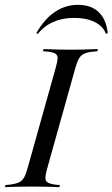

<svg xmlns="http://www.w3.org/2000/svg" viewBox="-43 -774 465 794"><path d="M89.5 -2.4Q66.1 -2.4 44.8 -2Q23.4 -1.6 6 -1.2Q-11.3 -0.8 -22.6 0L-20.2 -8.9L-1.6 -10.5Q21.8 -13.7 35.1 -19.8Q48.4 -25.8 56 -39.1Q63.7 -52.4 71 -78.2L187.1 -492.7Q194.4 -518.5 195.2 -531.9Q196 -545.2 186.7 -551.6Q177.4 -558.1 154.8 -560.5L134.7 -562.1L137.1 -571Q149.2 -571 166.1 -570.2Q183.1 -569.4 204.8 -569Q226.6 -568.5 250.8 -568.5H249.2H250Q274.2 -568.5 295.2 -569Q316.1 -569.4 333.5 -570.2Q350.8 -571 362.1 -571L359.7 -562.1L341.9 -560.5Q317.7 -558.1 304.4 -551.6Q291.1 -545.2 283.5 -531.9Q275.8 -518.5 268.5 -492.7L152.4 -78.2Q145.2 -52.4 144.8 -39.1Q144.4 -25.8 153.6 -19.8Q162.9 -13.7 184.7 -10.5L204.8 -8.9L202.4 0Q191.1 -0.8 173.8 -1.2Q156.5 -1.6 135.5 -2Q114.5 -2.4 89.5 -2.4H90.3ZM279 -754Q333.9 -754 365.3 -723.8Q396.8 -693.5 402.4 -637.1L395.2 -633.9Q383.9 -665.3 349.2 -682.7Q314.5 -700 263.7 -700Q215.3 -700 177 -683.1Q138.7 -666.1 113.7 -633.9L107.3 -637.1Q140.3 -695.2 183.9 -724.6Q227.4 -754 279 -754Z"/></svg>

Font: Playfair 144pt SemiCondensed
Style: Italic
Weight: 400
Width: 4
Italic angle: -15.6°
Designer: Claus Eggers Sørensen
Foundry: Claus Eggers Sørensen
Version: Version 2.203